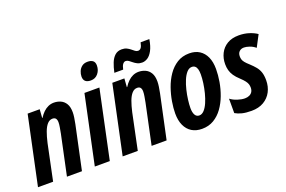

<svg xmlns="http://www.w3.org/2000/svg" viewBox="-105 -1093 2143 1439"><g transform="rotate(-20 966.0 -374.0)"><path d="M-6.8 0 108.9 -544.9H205.1L200.2 -477.1H203.1Q218.3 -501.5 236.6 -519Q254.9 -536.6 276.1 -545.9Q297.4 -555.2 320.8 -555.2Q349.6 -555.2 374.5 -543.9Q399.4 -532.7 414.8 -507.3Q430.2 -481.9 430.2 -439Q430.2 -420.9 426.8 -397.9Q423.3 -375 418 -348.1L343.8 0H224.1L292 -319.8Q296.4 -343.3 300.3 -365.7Q304.2 -388.2 304.2 -404.8Q304.2 -424.8 296.1 -435.3Q288.1 -445.8 270 -445.8Q246.6 -445.8 228.8 -426Q210.9 -406.2 197.8 -370.6Q184.6 -335 173.8 -287.1L113.8 0Z M446.3 0 562 -544.9H681.2L565.9 0ZM640.1 -616.2Q611.8 -616.2 597.4 -628.9Q583 -641.6 583 -667Q583 -688 591.6 -708.7Q600.1 -729.5 617.9 -743.2Q635.7 -756.8 663.1 -756.8Q690.4 -756.8 705.3 -744.9Q720.2 -732.9 720.2 -707Q720.2 -669.9 698.2 -643.1Q676.3 -616.2 640.1 -616.2Z M668.5 0 784.2 -544.9H880.4L875.5 -477.1H878.4Q893.6 -501.5 911.9 -519Q930.2 -536.6 951.4 -545.9Q972.7 -555.2 996.1 -555.2Q1024.9 -555.2 1049.8 -543.9Q1074.7 -532.7 1090.1 -507.3Q1105.5 -481.9 1105.5 -439Q1105.5 -420.9 1102.1 -397.9Q1098.6 -375 1093.3 -348.1L1019 0H899.4L967.3 -319.8Q971.7 -343.3 975.6 -365.7Q979.5 -388.2 979.5 -404.8Q979.5 -424.8 971.4 -435.3Q963.4 -445.8 945.3 -445.8Q921.9 -445.8 904.1 -426Q886.2 -406.2 873 -370.6Q859.9 -335 849.1 -287.1L789.1 0ZM824.2 -609.9Q833 -651.9 846.2 -685.1Q859.4 -718.3 880.9 -737.5Q902.3 -756.8 935.5 -756.8Q958 -756.8 974.4 -748.8Q990.7 -740.7 1002.9 -730.5Q1015.1 -720.2 1025.9 -712.2Q1036.6 -704.1 1048.3 -704.1Q1062.5 -704.1 1071.8 -715.6Q1081.1 -727.1 1087.4 -757.8H1157.2Q1147.9 -703.1 1130.6 -670.9Q1113.3 -638.7 1091.8 -624.8Q1070.3 -610.8 1047.4 -610.8Q1025.4 -610.8 1009.3 -618.9Q993.2 -627 980.7 -637.5Q968.3 -647.9 957 -656Q945.8 -664.1 933.6 -664.1Q920.9 -664.1 910.6 -651.4Q900.4 -638.7 894.5 -609.9Z M1300.3 9.8Q1252.4 9.8 1218.5 -11.2Q1184.6 -32.2 1166.5 -71.8Q1148.4 -111.3 1148.4 -167Q1148.4 -209.5 1157 -261Q1165.5 -312.5 1183.6 -364.3Q1201.7 -416 1231.2 -459.2Q1260.7 -502.4 1302.7 -528.8Q1344.7 -555.2 1400.4 -555.2Q1447.8 -555.2 1481.2 -533.7Q1514.6 -512.2 1532.5 -472.4Q1550.3 -432.6 1550.3 -377Q1550.3 -329.1 1541.3 -275.9Q1532.2 -222.7 1513.2 -171.9Q1494.1 -121.1 1464.6 -80.1Q1435.1 -39.1 1394 -14.6Q1353 9.8 1300.3 9.8ZM1314.5 -91.8Q1335.4 -91.8 1353.5 -111.3Q1371.6 -130.9 1385.5 -163.1Q1399.4 -195.3 1409.2 -233.6Q1418.9 -272 1424.1 -309.8Q1429.2 -347.7 1429.2 -377.9Q1429.2 -401.9 1424.6 -418.7Q1419.9 -435.5 1409.9 -444.3Q1399.9 -453.1 1384.3 -453.1Q1361.8 -453.1 1343.5 -432.6Q1325.2 -412.1 1311.3 -378.9Q1297.4 -345.7 1288.1 -306.9Q1278.8 -268.1 1274.2 -231Q1269.5 -193.8 1269.5 -166Q1269.5 -130.9 1280.8 -111.3Q1292 -91.8 1314.5 -91.8Z M1694.3 9.8Q1649.4 9.8 1618.9 2.2Q1588.4 -5.4 1565.4 -19V-133.8Q1589.4 -115.7 1621.3 -105.5Q1653.3 -95.2 1679.2 -95.2Q1699.2 -95.2 1714.6 -102.3Q1730 -109.4 1738.5 -123Q1747.1 -136.7 1747.1 -157.2Q1747.1 -170.9 1743.2 -183.6Q1739.3 -196.3 1727.8 -211.4Q1716.3 -226.6 1694.3 -247.1Q1668.5 -270.5 1653.6 -292.7Q1638.7 -314.9 1632.6 -337.9Q1626.5 -360.8 1626.5 -386.2Q1626.5 -433.1 1645.8 -471.4Q1665 -509.8 1702.6 -532.5Q1740.2 -555.2 1795.4 -555.2Q1837.9 -555.2 1875.5 -543.5Q1913.1 -531.7 1939.5 -513.2L1891.1 -420.9Q1869.6 -439 1844.5 -447.5Q1819.3 -456.1 1801.3 -456.1Q1777.3 -456.1 1763.4 -442.1Q1749.5 -428.2 1749.5 -403.8Q1749.5 -390.6 1752.9 -379.2Q1756.3 -367.7 1767.1 -354.2Q1777.8 -340.8 1799.3 -321.8Q1824.2 -298.8 1841.1 -278.1Q1857.9 -257.3 1866.2 -231.7Q1874.5 -206.1 1874.5 -168.9Q1874.5 -118.7 1853.3 -78.1Q1832 -37.6 1791.7 -13.9Q1751.5 9.8 1694.3 9.8Z"/></g></svg>

Font: Open Sans Condensed
Style: Italic
Weight: 400
Width: 3
Italic angle: -12°
Designer: Monotype Design Team
Foundry: Monotype Imaging Inc.
Version: Version 3.000